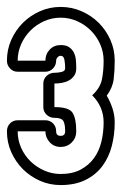

<svg xmlns="http://www.w3.org/2000/svg" viewBox="-31 -825 353 554"><path d="M94 -584Q94 -597 103.5 -606Q113 -615 126 -615Q137 -615 147 -617.5Q157 -620 157 -628Q157 -640 155 -652Q153 -664 144 -664Q139 -664 135 -659.5Q131 -655 131 -650Q131 -637 122 -627.5Q113 -618 100 -618H20Q7 -618 -2 -627.5Q-11 -637 -11 -650Q-11 -682 1.5 -710Q14 -738 35 -759Q56 -780 84 -792.5Q112 -805 144 -805Q176 -805 204.5 -792.5Q233 -780 254 -759Q275 -738 287.5 -710Q300 -682 300 -650Q300 -621 297 -596.5Q294 -572 277 -549Q287 -532 293.5 -512.5Q300 -493 300 -472Q300 -436 291.5 -403.5Q283 -371 264.5 -346Q246 -321 216 -306Q186 -291 144 -291Q112 -291 84 -303.5Q56 -316 35 -337Q14 -358 1.5 -386Q-11 -414 -11 -446Q-11 -460 -2 -469Q7 -478 20 -478H100Q113 -478 122 -469Q131 -460 131 -446Q131 -433 144 -433Q157 -433 157 -446Q157 -466 152 -475.5Q147 -485 126 -485Q113 -485 103.5 -494Q94 -503 94 -516ZM126 -516Q168 -516 178.5 -499.5Q189 -483 189 -446Q189 -427 176 -414Q163 -401 144 -401Q125 -401 112.5 -414.5Q100 -428 100 -446H20Q20 -421 30 -398.5Q40 -376 57 -359.5Q74 -343 96.5 -333Q119 -323 144 -323Q178 -323 201.5 -335.5Q225 -348 240 -368.5Q255 -389 261.5 -416Q268 -443 268 -472Q268 -517 235 -550Q258 -571 263 -595.5Q268 -620 268 -650Q268 -675 258 -697.5Q248 -720 231 -737Q214 -754 191.5 -764Q169 -774 144 -774Q119 -774 96.5 -764Q74 -754 57 -737Q40 -720 30 -697.5Q20 -675 20 -650H100Q100 -669 112.5 -682Q125 -695 144 -695Q160 -695 169 -688.5Q178 -682 182.5 -672.5Q187 -663 188 -651Q189 -639 189 -628Q189 -615 183 -606.5Q177 -598 168 -593Q159 -588 148 -586Q137 -584 126 -584Z"/></svg>

Font: Lichte PostBus
Style: Regular
Weight: 400
Designer: Peter Wiegel
Version: Version 1.001